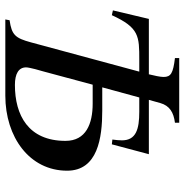

<svg xmlns="http://www.w3.org/2000/svg" viewBox="-6 -687 693 721"><g transform="rotate(90 340.5 -326.5)"><path d="M308 -364 346 -503H400C465 -503 507 -491 507 -438C507 -425 506 -419 504 -402L522 -400L559 -539H355L367 -582C377 -617 402 -632 441 -637V-653H198V-637C255 -630 269 -622 269 -594C269 -582 264 -559 259 -539H51L19 -404L37 -400C84 -503 116 -503 205 -503H249L139 -96C123 -37 111 -24 56 -16L53 0H339C495 0 621 -91 621 -232C621 -347 498 -364 395 -364ZM298 -328H369C445 -328 509 -303 509 -226C509 -86 412 -36 299 -36C257 -36 233 -50 233 -78C233 -91 246 -136 248 -142Z"/></g></svg>

Font: STIXGeneral
Style: Italic
Weight: 400
Italic angle: -16.33°
Designer: MicroPress Inc., with final additions and corrections provided by Coen Hoffman, Elsevier (retired)
Version: Version 1.1.0